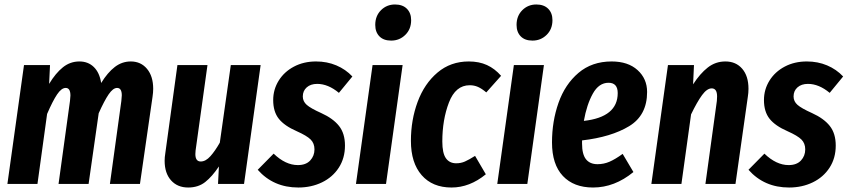

<svg xmlns="http://www.w3.org/2000/svg" viewBox="-20 -820 3782 856"><path d="M663 -424Q663 -408 660 -388L604 0H470L521 -370Q523 -390 523 -395Q523 -428 502 -428Q484 -428 464.5 -399.5Q445 -371 420 -315L375 0H241L292 -370Q294 -388 294 -394Q294 -428 273 -428Q254 -428 234.5 -399Q215 -370 190 -312L147 0H13L87 -530H203L199 -446Q228 -494 260.5 -520Q293 -546 334 -546Q373 -546 398.5 -521Q424 -496 431 -450Q460 -497 492 -521.5Q524 -546 563 -546Q608 -546 635.5 -513Q663 -480 663 -424Z M714 -103Q714 -119 717 -137L771 -530H905L852 -149Q851 -143 851 -133Q851 -100 875 -100Q897 -100 918 -123.5Q939 -147 960 -184L1009 -530H1142L1068 0H952L956 -78Q926 -33 895 -8.5Q864 16 819 16Q771 16 742.5 -16Q714 -48 714 -103Z M1551 -479 1491 -406Q1443 -446 1394 -446Q1365 -446 1347.5 -430.5Q1330 -415 1330 -390Q1330 -368 1347.5 -352.5Q1365 -337 1412 -316Q1465 -292 1491.5 -258.5Q1518 -225 1518 -171Q1518 -115 1490.5 -72.5Q1463 -30 1415.5 -7Q1368 16 1310 16Q1199 16 1129 -63L1200 -135Q1253 -84 1308 -84Q1344 -84 1363 -104.5Q1382 -125 1382 -154Q1382 -181 1365 -198Q1348 -215 1303 -235Q1248 -259 1223 -290.5Q1198 -322 1198 -374Q1198 -421 1222.5 -460.5Q1247 -500 1290.5 -523Q1334 -546 1389 -546Q1438 -546 1479.5 -528.5Q1521 -511 1551 -479Z M1701 0H1567L1641 -530H1775ZM1653 -709Q1653 -749 1678.5 -774.5Q1704 -800 1741 -800Q1775 -800 1794 -781Q1813 -762 1813 -730Q1813 -690 1787 -664.5Q1761 -639 1724 -639Q1690 -639 1671.5 -658Q1653 -677 1653 -709Z M2214 -482 2148 -408Q2128 -425 2111 -432.5Q2094 -440 2074 -440Q2011 -440 1981.5 -363Q1952 -286 1952 -189Q1952 -137 1968 -114.5Q1984 -92 2014 -92Q2035 -92 2053 -100Q2071 -108 2098 -125L2146 -43Q2074 16 1993 16Q1908 16 1860 -39Q1812 -94 1812 -192Q1812 -285 1842 -366Q1872 -447 1930.5 -496.5Q1989 -546 2070 -546Q2116 -546 2151 -530Q2186 -514 2214 -482Z M2331 0H2197L2271 -530H2405ZM2283 -709Q2283 -749 2308.5 -774.5Q2334 -800 2371 -800Q2405 -800 2424 -781Q2443 -762 2443 -730Q2443 -690 2417 -664.5Q2391 -639 2354 -639Q2320 -639 2301.5 -658Q2283 -677 2283 -709Z M2865 -410Q2865 -306 2785 -257.5Q2705 -209 2575 -194V-180Q2575 -132 2592.5 -110Q2610 -88 2644 -88Q2672 -88 2697.5 -99Q2723 -110 2756 -134L2804 -53Q2720 16 2624 16Q2538 16 2489.5 -35.5Q2441 -87 2441 -185Q2441 -279 2470 -361.5Q2499 -444 2559 -495Q2619 -546 2707 -546Q2780 -546 2822.5 -507.5Q2865 -469 2865 -410ZM2734 -405Q2734 -451 2693 -451Q2650 -451 2623 -402.5Q2596 -354 2583 -281Q2734 -298 2734 -405Z M3317 -424Q3317 -406 3314 -388L3259 0H3125L3176 -370Q3177 -377 3177 -390Q3177 -426 3153 -426Q3132 -426 3110 -396Q3088 -366 3061 -310L3018 0H2884L2958 -530H3074L3070 -444Q3101 -492 3135.5 -519Q3170 -546 3214 -546Q3261 -546 3289 -513.5Q3317 -481 3317 -424Z M3739 -479 3679 -406Q3631 -446 3582 -446Q3553 -446 3535.5 -430.5Q3518 -415 3518 -390Q3518 -368 3535.5 -352.5Q3553 -337 3600 -316Q3653 -292 3679.5 -258.5Q3706 -225 3706 -171Q3706 -115 3678.5 -72.5Q3651 -30 3603.5 -7Q3556 16 3498 16Q3387 16 3317 -63L3388 -135Q3441 -84 3496 -84Q3532 -84 3551 -104.5Q3570 -125 3570 -154Q3570 -181 3553 -198Q3536 -215 3491 -235Q3436 -259 3411 -290.5Q3386 -322 3386 -374Q3386 -421 3410.5 -460.5Q3435 -500 3478.5 -523Q3522 -546 3577 -546Q3626 -546 3667.5 -528.5Q3709 -511 3739 -479Z"/></svg>

Font: Fira Sans Compressed SemiBold
Style: Italic
Weight: 600
Width: 1
Italic angle: -8°
Designer: bBox Type GmbH & Carrois Corporate GbR & Edenspiekermann AG
Foundry: bBox Type GmbH & Carrois Corporate GbR & Edenspiekermann AG
Version: Version 4.301